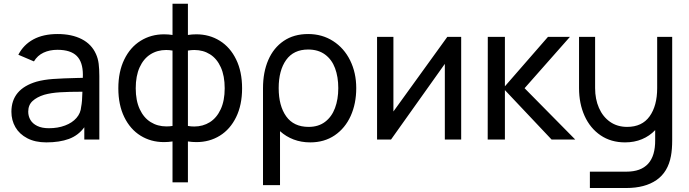

<svg xmlns="http://www.w3.org/2000/svg" viewBox="-20 -734 3626 1010"><path d="M502.5 -334V0H423.5V-64.5Q392 -21.5 342.5 -3.2Q293 15 223.5 15Q165 15 123.5 -6.8Q82 -28.5 61 -65Q40 -101.5 40 -146Q40 -265.5 172.5 -304.5Q210.5 -315 259 -318.5Q307.5 -322 390.5 -324L415.5 -324.5Q416 -330 416 -340Q416 -408 383.5 -440Q351 -472 282 -472Q241 -472 209 -457Q177 -442 158.5 -411L76.5 -446Q103.5 -498.5 155.5 -526.8Q207.5 -555 283 -555Q357.5 -555 409.8 -528.2Q462 -501.5 485 -449.5Q495.5 -426.5 499 -399Q502.5 -371.5 502.5 -334ZM407 -172.5Q412.5 -198 413.5 -251.5Q342 -251.5 295 -248.5Q248 -245.5 212.5 -235.5Q174 -223.5 151.2 -202.5Q128.5 -181.5 128.5 -146.5Q128.5 -123 140 -103.2Q151.5 -83.5 176 -71.5Q200.5 -59.5 237 -59.5Q284.5 -59.5 322.2 -73.8Q360 -88 382.2 -113.5Q404.5 -139 407 -172.5Z M887.5 10Q866 13.5 842.5 13.5Q774 13.5 719.5 -20.2Q665 -54 633.8 -118Q602.5 -182 602.5 -269.5Q602.5 -357 633.8 -421.2Q665 -485.5 719.8 -519.5Q774.5 -553.5 843 -553.5Q866.5 -553.5 887.5 -550V-714.5H968.5V-550Q989.5 -553.5 1013 -553.5Q1081.5 -553.5 1136.2 -519.5Q1191 -485.5 1222.2 -421.2Q1253.5 -357 1253.5 -269.5Q1253.5 -182 1222.2 -118Q1191 -54 1136.5 -20.2Q1082 13.5 1013.5 13.5Q990 13.5 968.5 10V225H887.5ZM887.5 -468Q870 -471 854 -471Q807.5 -471 771.2 -448Q735 -425 714.5 -379.8Q694 -334.5 694 -269.5Q694 -205 715 -159.8Q736 -114.5 772.5 -91.8Q809 -69 855 -69Q874 -69 887.5 -71.5ZM968.5 -71.5Q985 -68.5 1001.5 -68.5Q1047.5 -68.5 1083.8 -91.2Q1120 -114 1141 -159.2Q1162 -204.5 1162 -269.5Q1162 -335 1141.5 -380.2Q1121 -425.5 1085 -448.2Q1049 -471 1002.5 -471Q985.5 -471 968.5 -468Z M1854 -270.5Q1854 -189 1824.8 -124.2Q1795.5 -59.5 1740.8 -22.2Q1686 15 1612 15Q1565 15 1524.8 -0.2Q1484.5 -15.5 1453 -44V240H1363.5V-270.5Q1363.5 -354 1391.2 -418.2Q1419 -482.5 1472.5 -518.8Q1526 -555 1601 -555Q1674.5 -555 1732.2 -518Q1790 -481 1822 -416Q1854 -351 1854 -270.5ZM1759.5 -270.5Q1759.5 -329.5 1742.5 -375.2Q1725.5 -421 1689.8 -447.2Q1654 -473.5 1601 -473.5Q1524.5 -473.5 1485.2 -418.5Q1446 -363.5 1446 -270.5Q1446 -177.5 1485.5 -122Q1525 -66.5 1603.5 -66.5Q1655 -66.5 1690 -93Q1725 -119.5 1742.2 -165.5Q1759.5 -211.5 1759.5 -270.5Z M2333 -540H2406V0H2320V-398L2037 0H1963.5V-540H2049.5V-147.5Z M2636 0H2545.5L2546 -540H2636V-280L2862.5 -540H2978L2739.5 -270L3006 0H2881.5L2636 -260Z M3437 -540H3516V3.5Q3516 52 3509.5 86.5Q3494 171 3433.5 213Q3373 255 3274.5 255H3083V169H3275Q3428 169 3426.5 2.5V-49.5Q3397 -18.5 3357 -1.8Q3317 15 3268 15Q3194 15 3139.2 -22.2Q3084.5 -59.5 3055.2 -124.2Q3026 -189 3026 -270.5V-540H3110.5V-270.5Q3110.5 -212.5 3130.8 -166.2Q3151 -120 3189 -93.2Q3227 -66.5 3279 -66.5Q3357.5 -66.5 3397.2 -122Q3437 -177.5 3437 -270.5Z"/></svg>

Font: CCSD_manrope Medium
Style: Regular
Weight: 500
Designer: Mikhail Sharanda
Foundry: Mikhail Sharanda
Version: Version 4.503